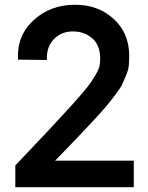

<svg xmlns="http://www.w3.org/2000/svg" viewBox="-20 -781 617 801"><path d="M43.9 -90.8Q134.8 -186 183.8 -238.5Q232.9 -291 279.1 -342Q325.2 -393.1 343.5 -416.5Q361.8 -439.9 377 -465.6Q392.1 -491.2 395 -504.6Q397.9 -518.1 397.9 -537.1Q397.9 -592.3 365.5 -620.6Q333 -648.9 287.1 -649.9Q237.3 -650.9 205.1 -617.9Q172.9 -585 175.8 -530.8L55.2 -532.2Q49.3 -631.3 119.6 -696.3Q189.9 -761.2 293 -761.2Q389.2 -761.2 453.6 -702.6Q518.1 -644 519 -550.8Q519 -527.8 517.6 -509.5Q516.1 -491.2 506.6 -468Q497.1 -444.8 490 -429.4Q482.9 -414.1 460 -384Q437 -354 421.4 -335.4Q405.8 -316.9 365.5 -273.4Q325.2 -230 297.6 -201.4Q270 -172.9 210 -110.8H538.1V0H43.9Z"/></svg>

Font: Oakes Grotesk
Style: SemiBold
Weight: 600
Designer: Samuel Oakes
Foundry: Samuel Oakes
Version: Version 1.0 | wf-rip DC20170320